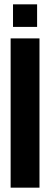

<svg xmlns="http://www.w3.org/2000/svg" viewBox="-20 -865 232 885"><path d="M29 0V-688H162V0ZM40 -741V-845H151V-741Z"/></svg>

Font: Saira Ultra Condensed Black
Style: Regular
Weight: 900
Width: 1
Designer: Hector Gatti with collaboration of the Omnibus-Type team
Foundry: Omnibus-Type
Version: Version 1.001; ttfautohint (v1.8)